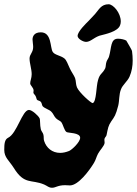

<svg xmlns="http://www.w3.org/2000/svg" viewBox="-36 -833 646 903"><path d="M585 -592C585 -598 558 -641 558 -642C550 -647 533 -651 519 -651C483 -651 489 -609 477 -568C475 -559 468 -552 465 -543C461 -532 462 -519 459 -512C445 -484 434 -489 425 -456C416 -427 418 -354 400 -348C392 -348 337 -397 326 -422C320 -436 322 -452 317 -466C312 -479 299 -496 292 -512C283 -531 277 -550 267 -558C250 -572 221 -574 212 -589C199 -609 208 -681 156 -681C124 -681 117 -661 117 -647C117 -637 120 -624 120 -612C120 -586 103 -578 103 -558C103 -535 113 -508 113 -484C113 -466 106 -453 106 -441C106 -431 122 -421 122 -407C122 -404 121 -401 121 -398C121 -392 128 -388 131 -382C135 -375 136 -365 138 -364C140 -360 151 -360 156 -354C161 -349 161 -337 165 -333C176 -322 195 -318 205 -308C214 -300 218 -286 227 -277C236 -268 247 -265 252 -259C262 -245 266 -219 277 -212C284 -207 341 -210 341 -185C341 -165 303 -129 289 -123C274 -117 260 -114 247 -114C209 -114 182 -138 172 -169C168 -178 171 -190 168 -200C166 -209 158 -216 156 -225C151 -246 154 -269 150 -277C144 -289 115 -316 100 -316C68 -315 44 -205 2 -185C-14 -177 -16 -157 -16 -128C-16 -92 7 -78 29 -43C79 38 111 9 172 35C188 42 193 50 209 50C226 50 236 38 270 38C278 38 286 39 293 39C332 39 383 -29 406 -67C415 -82 417 -95 425 -110C433 -126 456 -148 456 -162C456 -166 455 -171 455 -175C455 -187 463 -189 465 -197C472 -231 473 -241 487 -262C503 -285 508 -290 520 -336C526 -360 523 -388 533 -413C540 -433 563 -450 573 -472C584 -497 588 -523 588 -548C588 -563 587 -578 585 -592ZM529 -715C531 -720 532 -726 532 -732C532 -773 496 -813 475 -813C439 -813 429 -787 411 -767C403 -758 392 -747 381 -735C369 -723 329 -685 329 -664C329 -651 354 -636 369 -636C392 -636 410 -662 443 -668C452 -671 519 -683 529 -715Z"/></svg>

Font: Freckle Face
Style: Regular
Weight: 400
Designer: Astigmatic (AOETI)
Foundry: Astigmatic (AOETI)
Version: Version 1.000